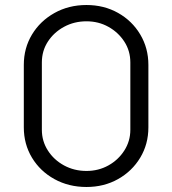

<svg xmlns="http://www.w3.org/2000/svg" viewBox="-20 -733 687 766"><path d="M325 13Q254 13 197 -18.5Q140 -50 107.5 -104Q75 -158 75 -225V-474Q75 -541 107.5 -595Q140 -649 197 -681Q254 -713 325 -713Q395 -713 451 -681.5Q507 -650 539.5 -595.5Q572 -541 572 -474V-225Q572 -158 539.5 -104Q507 -50 451 -18.5Q395 13 325 13ZM325 -51Q373 -51 412.5 -73Q452 -95 476 -132.5Q500 -170 500 -215V-484Q500 -530 476 -567Q452 -604 412.5 -626Q373 -648 325 -648Q276 -648 235.5 -626Q195 -604 171 -567Q147 -530 147 -484V-215Q147 -170 171 -132.5Q195 -95 235.5 -73Q276 -51 325 -51Z"/></svg>

Font: MuseoModerno SemiBold Light
Style: Regular
Weight: 300
Version: Version 1.001